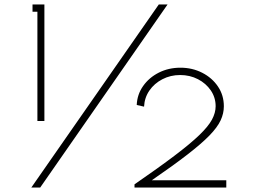

<svg xmlns="http://www.w3.org/2000/svg" viewBox="-20 -845 1200 865"><path d="M148.5 -300V-792H126.5V-825H180V-300ZM121 0 695.5 -825H735L161 0ZM586 0V-14.5Q695.5 -90 766.5 -143.8Q837.5 -197.5 878 -236.5Q918.5 -275.5 935 -306.2Q951.5 -337 951.5 -366.5Q951.5 -405.5 929.8 -437.5Q908 -469.5 871.8 -488.2Q835.5 -507 791.5 -507Q748 -507 711.5 -488Q675 -469 653 -437Q631 -405 629 -364.5L596 -372Q598 -419.5 624.8 -457.5Q651.5 -495.5 695.5 -517.8Q739.5 -540 793 -540Q846.5 -540 891 -517.2Q935.5 -494.5 962 -455.2Q988.5 -416 988.5 -366Q988.5 -334 974 -302.8Q959.5 -271.5 923.5 -234.5Q887.5 -197.5 824.5 -148.8Q761.5 -100 664 -33H999.5V0Z"/></svg>

Font: Spartan Thin ExtraLight
Style: Regular
Weight: 250
Version: Version 1.004